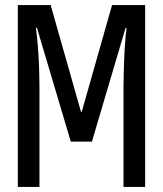

<svg xmlns="http://www.w3.org/2000/svg" viewBox="-20 -734 640 754"><path d="M50 0V-714H179L298 -295H301L420 -714H550V0H465V-387Q465 -407 465.5 -427Q466 -447 466.5 -467.5Q467 -488 468 -508Q469 -528 470 -548Q471 -568 473 -587Q475 -606 477 -624H473L341 -178H258L125 -625H121Q123 -610 125 -592Q127 -574 128.5 -554Q130 -534 131.5 -512.5Q133 -491 133.5 -469.5Q134 -448 134.5 -427Q135 -406 135 -387V0Z"/></svg>

Font: Noto Sans Mono
Style: Regular
Weight: 400
Designer: Monotype Design Team
Foundry: Monotype Imaging Inc.
Version: Version 2.014